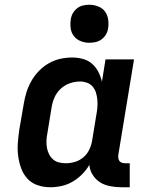

<svg xmlns="http://www.w3.org/2000/svg" viewBox="-20 -780 640 808"><path d="M192 8Q164 8 138.5 -0.5Q113 -9 95.5 -28Q78 -47 69 -72Q60 -97 56.5 -123.5Q53 -150 55 -177.5Q57 -205 61 -233L80 -343Q84 -368 91.5 -392Q99 -416 112 -439Q125 -462 144 -481.5Q163 -501 186 -514Q209 -527 234 -532.5Q259 -538 284 -538Q307 -538 329 -532Q351 -526 367.5 -511.5Q384 -497 394 -477.5Q404 -458 409 -436L424 -530H544L478 -129Q477 -121 478 -114Q479 -107 483 -102Q487 -97 493.5 -95Q500 -93 508 -93H526V8H491Q467 8 443.5 3.5Q420 -1 401.5 -12.5Q383 -24 370.5 -43.5Q358 -63 356 -86Q343 -64 325 -46Q307 -28 285.5 -15.5Q264 -3 240 2.5Q216 8 192 8ZM257 -93Q277 -93 296.5 -99Q316 -105 332 -119Q348 -133 356.5 -152Q365 -171 368 -190L386 -300Q389 -316 390 -331.5Q391 -347 389.5 -362Q388 -377 383.5 -391Q379 -405 369.5 -416Q360 -427 346 -432Q332 -437 317 -437Q295 -437 273.5 -429.5Q252 -422 235 -406Q218 -390 209 -369Q200 -348 197 -327L179 -217Q176 -202 175.5 -187Q175 -172 177.5 -158Q180 -144 186.5 -131Q193 -118 203.5 -109Q214 -100 228 -96.5Q242 -93 257 -93ZM356 -600Q337 -600 319.5 -607Q302 -614 291 -628Q280 -642 277.5 -661Q275 -680 278 -699Q280 -713 287 -725Q294 -737 305 -745.5Q316 -754 329.5 -757Q343 -760 356 -760Q375 -760 393 -753Q411 -746 421.5 -732Q432 -718 435 -699Q438 -680 435 -661Q433 -647 426 -635Q419 -623 407.5 -614.5Q396 -606 382.5 -603Q369 -600 356 -600Z"/></svg>

Font: Iosevka Curly Slab Extended
Style: Bold Italic
Weight: 700
Width: 7
Italic angle: -9°
Monospace: yes
Designer: Belleve Invis
Foundry: Belleve Invis
Version: Version 11.0.0; ttfautohint (v1.8.3)